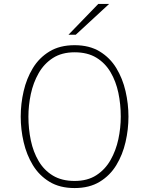

<svg xmlns="http://www.w3.org/2000/svg" viewBox="-20 -941 756 973"><path d="M358 12Q283 12 230.8 -19.8Q178.5 -51.5 146.5 -104.2Q114.5 -157 99.8 -221Q85 -285 85 -350Q85 -415 99.8 -479Q114.5 -543 146.5 -595.8Q178.5 -648.5 230.8 -680.2Q283 -712 358 -712Q433 -712 485.2 -680.2Q537.5 -648.5 569.5 -595.8Q601.5 -543 616.2 -479Q631 -415 631 -350Q631 -285 616.2 -221Q601.5 -157 569.5 -104.2Q537.5 -51.5 485.2 -19.8Q433 12 358 12ZM358 -24Q423.5 -24 468.2 -53Q513 -82 540.2 -130Q567.5 -178 579.8 -235.5Q592 -293 592 -350Q592 -412.5 579.8 -470.8Q567.5 -529 540.2 -575.2Q513 -621.5 468.2 -648.8Q423.5 -676 358 -676Q293 -676 248 -647Q203 -618 175.8 -570Q148.5 -522 136.2 -464.5Q124 -407 124 -350Q124 -288 136.2 -229.5Q148.5 -171 175.8 -124.8Q203 -78.5 248 -51.2Q293 -24 358 -24ZM327 -765 478 -921H533L364 -765Z"/></svg>

Font: Overpass Thin
Style: Regular
Weight: 250
Designer: Delve Withrington, Dave Bailey, Thomas Jockin
Foundry: Delve Fonts LLC
Version: Version 4.000